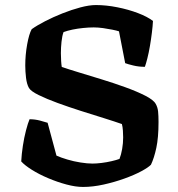

<svg xmlns="http://www.w3.org/2000/svg" viewBox="-20 -740 704 760"><path d="M308.5 0Q279 0 242.8 -9.8Q206.5 -19.5 170.5 -34.8Q134.5 -50 106.2 -67.8Q78 -85.5 64 -101Q65.5 -130 70.5 -162.8Q75.5 -195.5 83 -224.2Q90.5 -253 97 -268Q118 -268 138 -262.8Q158 -257.5 168.5 -254L203.5 -124Q221.5 -116 246.8 -108.5Q272 -101 298.8 -96.8Q325.5 -92.5 346 -92.5Q361.5 -92.5 381.8 -95Q402 -97.5 421.5 -102Q441 -106.5 453 -111Q459.5 -127.5 463.5 -150.2Q467.5 -173 467.5 -196Q467.5 -207.5 466.5 -222.8Q465.5 -238 462.5 -249Q434 -259 390.8 -272.5Q347.5 -286 299.5 -301.2Q251.5 -316.5 207.8 -332.5Q164 -348.5 133 -363.8Q102 -379 94.5 -392Q86 -407 83 -432.2Q80 -457.5 80 -481Q80 -522.5 87.5 -564.2Q95 -606 105.5 -624.5Q126.5 -639.5 158.5 -656Q190.5 -672.5 227 -687Q263.5 -701.5 298.5 -710.8Q333.5 -720 359.5 -720Q400.5 -720 444.5 -711.2Q488.5 -702.5 526 -688.2Q563.5 -674 585.5 -657Q584.5 -636.5 581.2 -610.5Q578 -584.5 573.5 -558Q569 -531.5 563.5 -509.8Q558 -488 553.5 -475.5Q529 -475.5 507.5 -480.8Q486 -486 475.5 -490L451 -616Q442 -619 424.8 -622.5Q407.5 -626 387.8 -628.8Q368 -631.5 351 -631.5Q331.5 -631.5 309.2 -629.2Q287 -627 266.8 -622.8Q246.5 -618.5 231.5 -613Q226 -598.5 223.5 -575Q221 -551.5 221 -529.5Q221 -514 222 -498.8Q223 -483.5 224.5 -475Q249 -466.5 291 -453.8Q333 -441 382 -426Q431 -411 476.5 -394.5Q522 -378 555 -361.2Q588 -344.5 596.5 -328.5Q604 -315.5 605.8 -298.5Q607.5 -281.5 607.5 -257Q607.5 -195.5 598.8 -154.8Q590 -114 577.5 -88Q567 -77 539 -62Q511 -47 472 -33Q433 -19 390.2 -9.5Q347.5 0 308.5 0Z"/></svg>

Font: Texturina Medium
Style: Regular
Weight: 500
Designer: Guillermo Torres Carreño
Foundry: Omnibus-Type
Version: Version 1.003